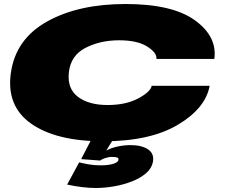

<svg xmlns="http://www.w3.org/2000/svg" viewBox="-20 -701 1124 958"><path d="M495 4Q261 4 135.5 -84Q10 -172 34.5 -339Q59 -507 215.5 -594Q372 -681 606 -681Q840 -681 952.2 -600Q1064.5 -519 1049.5 -407H760.5Q764 -437 715 -468.5Q666 -500 574 -500Q480 -500 406.2 -462Q332.5 -424 323.5 -339Q315 -258.5 369 -217.8Q423 -177 517 -177Q608 -177 669.8 -210Q731.5 -243 737 -273H1026Q1006 -161 867.5 -78.5Q729 4 495 4ZM458 237Q424.5 237 388.5 232.5Q352.5 228 315 220L375 109Q394.5 114 421.8 119Q449 124 482 124Q520.5 124 544.8 116.5Q569 109 571 97Q572.5 88 564.8 85Q557 82 538 82Q521 82 503.5 88.2Q486 94.5 480 100L385 93L433 0H541L510 50.5Q532 38 565 30.5Q598 23 631 23Q686.5 23 718.5 44.2Q750.5 65.5 743 107Q737 139 708.5 163.5Q680 188 638.2 204.2Q596.5 220.5 549.2 228.8Q502 237 458 237Z"/></svg>

Font: Anybody UltraExpanded Black
Style: Italic
Weight: 900
Width: 9
Italic angle: -10°
Designer: Tyler Finck
Foundry: Etcetera Type Company
Version: Version 1.010; ttfautohint (v1.8.3) -l 8 -r 50 -G 200 -x 14 